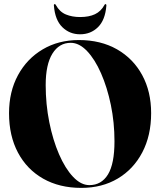

<svg xmlns="http://www.w3.org/2000/svg" viewBox="-20 -905 780 935"><path d="M364 -710Q470.5 -710 549.8 -664.8Q629 -619.5 672.5 -539.2Q716 -459 716 -354Q716 -245 673 -163Q630 -81 553.5 -35.5Q477 10 376 10Q269.5 10 190.2 -35Q111 -80 67.5 -161.8Q24 -243.5 24 -353.5Q24 -458.5 67.5 -538.8Q111 -619 187.8 -664.5Q264.5 -710 364 -710ZM537.5 -217Q537.5 -308.5 519.8 -394.2Q502 -480 472 -548.2Q442 -616.5 403.8 -656.5Q365.5 -696.5 324.5 -696.5Q268 -696.5 235.2 -643.8Q202.5 -591 202.5 -491Q202.5 -397.5 220 -310.2Q237.5 -223 267.5 -153.8Q297.5 -84.5 335.8 -44Q374 -3.5 415 -3.5Q474 -3.5 505.8 -55.5Q537.5 -107.5 537.5 -217ZM370 -822Q413.5 -822 442.5 -835.8Q471.5 -849.5 488.5 -880.5Q490.5 -885 493.5 -885Q498.5 -885 498 -877.5Q492.5 -807.5 457.2 -772.8Q422 -738 370 -738Q319 -738 283.5 -772.8Q248 -807.5 242.5 -877.5Q241.5 -885 247 -885Q250 -885 252 -880.5Q270.5 -847 301 -834.5Q331.5 -822 370 -822Z"/></svg>

Font: Fraunces 144pt S000
Style: Bold
Weight: 700
Version: Version 1.000; ttfautohint (v1.8.3)